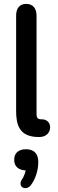

<svg xmlns="http://www.w3.org/2000/svg" viewBox="-20 -698 299 988"><path d="M238 -44C238 -62 225 -84 196 -84C166 -83 168 -98 168 -129V-618C168 -654 150 -678 115 -678C80 -678 63 -654 63 -618V-128C63 -62 75 9 183 7C215 7 238 -13 238 -44ZM137 257C164 223 177 176 177 135C177 92 154 70 114 70C75 70 53 90 53 124C53 158 74 177 112 179C109 194 103 210 94 224C67 262 111 287 137 257Z"/></svg>

Font: SN Pro Medium
Style: Regular
Weight: 500
Designer: Tobias Whetton
Foundry: Supernotes
Version: Version 1.003;Glyphs 3.3 (3324)